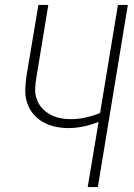

<svg xmlns="http://www.w3.org/2000/svg" viewBox="-20 -755 540 775"><path d="M334 0 378 -263Q348 -251 317 -244.5Q286 -238 256 -238Q228 -238 201.5 -244Q175 -250 152.5 -263Q130 -276 113.5 -296Q97 -316 89 -341.5Q81 -367 82 -394.5Q83 -422 87 -449L135 -735H175L127 -443Q123 -421 122 -398.5Q121 -376 128 -355.5Q135 -335 149 -319.5Q163 -304 181.5 -293.5Q200 -283 221.5 -278.5Q243 -274 265 -274Q295 -274 325 -280.5Q355 -287 384 -299L456 -735H496L375 0Z"/></svg>

Font: Iosevka Curly XLtObl
Style: Regular
Weight: 200
Italic angle: -9°
Monospace: yes
Designer: Belleve Invis
Foundry: Belleve Invis
Version: Version 11.1.0; ttfautohint (v1.8.3)